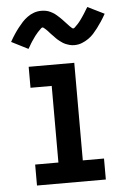

<svg xmlns="http://www.w3.org/2000/svg" viewBox="-54 -799 558 839"><g transform="rotate(-5 225.0 -379.5)"><path d="M74 0V-92H176V-428H83V-520H283V-92H376V0ZM291 -597Q286 -597 280.5 -597.5Q275 -598 270 -599.5Q265 -601 260.5 -602.5Q256 -604 251 -606Q246 -608 241.5 -611Q237 -614 233.5 -616.5Q230 -619 225.5 -622.5Q221 -626 217 -629.5Q213 -633 209.5 -637Q206 -641 202.5 -644.5Q199 -648 195.5 -651.5Q192 -655 188 -659.5Q184 -664 180.5 -668Q177 -672 173.5 -675Q170 -678 165.5 -682Q161 -686 159 -686Q155 -686 152 -683Q149 -680 145 -676Q141 -672 138.5 -669.5Q136 -667 134 -664.5Q132 -662 129.5 -659Q127 -656 124.5 -653Q122 -650 119.5 -646Q117 -642 114 -638Q111 -634 108 -629.5Q105 -625 102 -620Q99 -615 96 -609.5Q93 -604 89 -598L16 -635Q26 -653 36 -668Q46 -683 55.5 -695Q65 -707 74.5 -717.5Q84 -728 97.5 -738Q111 -748 126.5 -753.5Q142 -759 159 -759Q164 -759 169.5 -758.5Q175 -758 180 -757Q185 -756 189.5 -754.5Q194 -753 199 -750.5Q204 -748 208.5 -745.5Q213 -743 216.5 -740.5Q220 -738 224.5 -734Q229 -730 233 -726.5Q237 -723 240.5 -719.5Q244 -716 247.5 -712.5Q251 -709 254.5 -705Q258 -701 262 -697Q266 -693 269.5 -689Q273 -685 276.5 -681.5Q280 -678 284.5 -674Q289 -670 291 -670Q295 -670 298 -673Q301 -676 305 -680Q309 -684 311.5 -686.5Q314 -689 316 -691.5Q318 -694 320.5 -697Q323 -700 325.5 -703.5Q328 -707 330.5 -710.5Q333 -714 336 -718.5Q339 -723 342 -727.5Q345 -732 348 -737Q351 -742 354 -747Q357 -752 361 -758L434 -722Q424 -704 414 -689Q404 -674 394.5 -661.5Q385 -649 375.5 -638.5Q366 -628 352.5 -618.5Q339 -609 323.5 -603Q308 -597 291 -597Z"/></g></svg>

Font: Iosevka Etoile Semibold
Style: Regular
Weight: 600
Designer: Belleve Invis
Foundry: Belleve Invis
Version: Version 22.1.2; ttfautohint (v1.8.4)